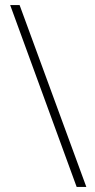

<svg xmlns="http://www.w3.org/2000/svg" viewBox="-20 -734 375 754"><path d="M57 -714H20L281 0H319Z"/></svg>

Font: Noto Sans Condensed ExtraLight
Style: Regular
Weight: 200
Width: 3
Designer: Monotype Design Team
Foundry: Monotype Imaging Inc.
Version: Version 2.013